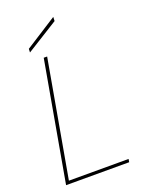

<svg xmlns="http://www.w3.org/2000/svg" viewBox="-164 -974 808 1055"><g transform="rotate(-20 240.0 -446.5)"><path d="M34 0 158 -700H178L57 -18H406L403 0ZM97 -753 98 -774 284 -893 283 -869Z"/></g></svg>

Font: DM Sans 18pt Thin
Style: Italic
Weight: 250
Italic angle: -10°
Designer: Colophon Foundry, Jonny Pinhorn
Foundry: Colophon Foundry
Version: Version 4.004;gftools[0.9.30]